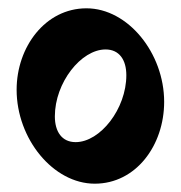

<svg xmlns="http://www.w3.org/2000/svg" viewBox="-20 -536 436 462"><path d="M208 -94C307 -94 375 -186 375 -291C375 -408 288 -516 188 -516C89 -516 20 -423 20 -320C20 -202 108 -94 208 -94ZM162 -194C129 -194 112 -219 112 -256C112 -337 175 -417 234 -417C267 -417 284 -392 284 -355C284 -274 221 -194 162 -194Z"/></svg>

Font: Noto Serif Devanagari ExtraCondensed ExtraBold
Style: Regular
Weight: 800
Width: 2
Designer: Universal Thirst, Indian Type Foundry and the Monotype Design Team
Foundry: Monotype Imaging Inc.
Version: Version 2.004